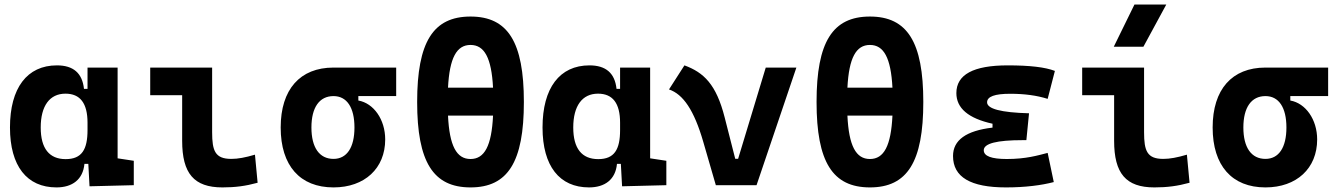

<svg xmlns="http://www.w3.org/2000/svg" viewBox="-20 -815 5899 845"><path d="M228.5 9.8C298.3 9.8 345.2 -24.9 351.6 -93.8H368.7L374 4.9L568.8 0V-107.4L497.6 -118.2V-517.6H365.2V-423.8H349.6C342.3 -493.2 302.7 -527.3 230.5 -527.3C99.1 -527.3 23.9 -427.7 23.9 -253.9C23.9 -84 98.6 9.8 228.5 9.8ZM365.2 -242.7C365.2 -157.2 340.3 -114.7 269 -114.7C196.8 -114.7 159.2 -161.6 159.2 -253.9C159.2 -349.1 198.7 -402.8 268.1 -402.8C333 -402.8 365.2 -360.4 365.2 -274.9Z M959 9.8C1014.6 9.8 1060.5 3.9 1113.8 -10.7L1102.1 -134.3C1059.1 -121.6 1027.3 -115.7 998 -115.7C926.8 -115.7 913.6 -150.9 913.6 -232.9V-517.6H641.1V-396H781.7V-195.3C781.7 -51.8 833.5 9.8 959 9.8Z M1447.8 9.8C1585 9.8 1675.3 -74.2 1675.3 -201.2C1675.3 -289.1 1624.5 -360.8 1557.1 -372.6V-392.1H1723.6V-517.6H1447.8C1300.3 -517.6 1215.3 -421.4 1215.3 -253.9C1215.3 -85.9 1300.3 9.8 1447.8 9.8ZM1447.8 -115.7C1385.7 -115.7 1350.6 -165.5 1350.6 -253.9C1350.6 -342.3 1385.7 -392.1 1447.8 -392.1C1506.3 -392.1 1540 -342.3 1540 -253.9C1540 -165.5 1506.3 -115.7 1447.8 -115.7Z M2050.8 9.8C2215.3 9.8 2285.6 -102.5 2285.6 -366.2C2285.6 -629.9 2215.3 -742.2 2050.8 -742.2C1886.2 -742.2 1815.9 -629.9 1815.9 -366.2C1815.9 -102.5 1886.2 9.8 2050.8 9.8ZM2050.8 -115.2C1989.3 -115.2 1958 -172.9 1951.7 -306.2H2149.9C2143.6 -172.9 2112.3 -115.2 2050.8 -115.2ZM1951.7 -429.2C1958.5 -560.5 1989.7 -617.2 2050.8 -617.2C2111.8 -617.2 2143.1 -560.5 2149.9 -429.2Z M2572.3 9.8C2642.1 9.8 2689 -24.9 2695.3 -93.8H2712.4L2717.8 4.9L2912.6 0V-107.4L2841.3 -118.2V-517.6H2709V-423.8H2693.4C2686 -493.2 2646.5 -527.3 2574.2 -527.3C2442.9 -527.3 2367.7 -427.7 2367.7 -253.9C2367.7 -84 2442.4 9.8 2572.3 9.8ZM2709 -242.7C2709 -157.2 2684.1 -114.7 2612.8 -114.7C2540.5 -114.7 2502.9 -161.6 2502.9 -253.9C2502.9 -349.1 2542.5 -402.8 2611.8 -402.8C2676.8 -402.8 2709 -360.4 2709 -274.9Z M3130.4 0H3309.6L3484.9 -517.6H3350.1L3228.5 -116.2H3215.8L3169.4 -297.9C3132.3 -444.3 3077.1 -496.1 2992.2 -527.3L2924.3 -421.4C2986.3 -400.4 3034.7 -330.6 3075.2 -190.4Z M3808.6 9.8C3973.1 9.8 4043.5 -102.5 4043.5 -366.2C4043.5 -629.9 3973.1 -742.2 3808.6 -742.2C3644 -742.2 3573.7 -629.9 3573.7 -366.2C3573.7 -102.5 3644 9.8 3808.6 9.8ZM3808.6 -115.2C3747.1 -115.2 3715.8 -172.9 3709.5 -306.2H3907.7C3901.4 -172.9 3870.1 -115.2 3808.6 -115.2ZM3709.5 -429.2C3716.3 -560.5 3747.6 -617.2 3808.6 -617.2C3869.6 -617.2 3900.9 -560.5 3907.7 -429.2Z M4407.2 9.8C4492.2 9.8 4563.5 0.5 4617.7 -13.7L4590.8 -142.1C4546.9 -130.9 4495.6 -115.2 4411.1 -115.2C4343.3 -115.2 4309.6 -127.9 4309.6 -153.8C4309.6 -183.6 4366.7 -198.2 4481.4 -198.2H4497.1L4508.8 -316.4C4385.3 -319.8 4324.2 -335.9 4324.2 -364.7C4324.2 -390.1 4357.9 -402.3 4425.8 -402.3C4488.8 -402.3 4543 -395 4590.8 -379.9L4622.6 -502.9C4579.6 -519.5 4511.2 -527.3 4415 -527.3C4264.2 -527.3 4189 -486.8 4189 -405.3C4189 -338.9 4241.7 -293.9 4348.1 -270.5V-253.4C4231.9 -239.7 4174.3 -198.2 4174.3 -128.4C4174.3 -35.6 4251.5 9.8 4407.2 9.8Z M5060.5 9.8C5116.2 9.8 5162.1 3.9 5215.3 -10.7L5203.6 -134.3C5160.6 -121.6 5128.9 -115.7 5099.6 -115.7C5028.3 -115.7 5015.1 -150.9 5015.1 -232.9V-517.6H4742.7V-396H4883.3V-195.3C4883.3 -51.8 4935.1 9.8 5060.5 9.8ZM4881.8 -609.4H5012.2L5112.8 -794.9H4972.7Z M5549.3 9.8C5686.5 9.8 5776.9 -74.2 5776.9 -201.2C5776.9 -289.1 5726.1 -360.8 5658.7 -372.6V-392.1H5825.2V-517.6H5549.3C5401.9 -517.6 5316.9 -421.4 5316.9 -253.9C5316.9 -85.9 5401.9 9.8 5549.3 9.8ZM5549.3 -115.7C5487.3 -115.7 5452.1 -165.5 5452.1 -253.9C5452.1 -342.3 5487.3 -392.1 5549.3 -392.1C5607.9 -392.1 5641.6 -342.3 5641.6 -253.9C5641.6 -165.5 5607.9 -115.7 5549.3 -115.7Z"/></svg>

Font: CaskaydiaCove Nerd Font
Style: Bold
Weight: 700
Designer: Aaron Bell
Foundry: Saja Typeworks
Version: Version 2111.1;Nerd Fonts 2.3.0